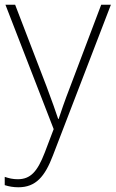

<svg xmlns="http://www.w3.org/2000/svg" viewBox="-23 -550 489 812"><path d="M0 -530 204 -4 166 96C135 176 106 208 52 208C31 208 15 204 -3 198V233C16 239 34 242 55 242C128 242 167 197 201 107L446 -530H405L273 -181C250 -122 235 -77 225 -47H223C213 -78 197 -122 174 -184L41 -530Z"/></svg>

Font: Noto Sans Telugu ExtraLight
Style: Regular
Weight: 200
Designer: Jelle Bosma - Monotype Design Team
Foundry: Monotype Imaging Inc.
Version: Version 2.005